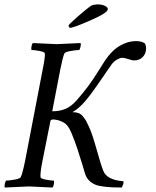

<svg xmlns="http://www.w3.org/2000/svg" viewBox="-59 -840 702 863"><path d="M254.9 -714.8Q253.9 -714.8 251.5 -718.8Q249 -722.7 249 -724.6Q249 -729.5 291.3 -766.4Q333.5 -803.2 352.5 -815.4Q354.5 -816.9 364 -818.6Q373.5 -820.3 378.9 -820.3Q399.4 -820.3 412.6 -813.7Q425.8 -807.1 425.8 -798.8Q425.8 -782.7 348.4 -748.8Q271 -714.8 254.9 -714.8ZM132.8 -527.3Q144.5 -585 142.6 -599.6Q142.1 -606.4 119.4 -610.8Q96.7 -615.2 83 -615.2Q80.6 -618.7 82.5 -630.9Q84.5 -643.1 88.9 -646.5Q181.6 -641.6 195.3 -641.6Q207.5 -641.6 302.7 -646.5Q305.7 -642.6 303.2 -630.9Q300.8 -619.1 296.9 -615.2Q283.2 -615.2 258.3 -610.8Q233.4 -606.4 230.5 -599.6Q223.6 -585.9 211.9 -527.3L175.8 -339.8Q208.5 -339.8 234.1 -350.1Q259.8 -360.4 285.2 -388.7Q315.4 -423.3 336.4 -451.4Q357.4 -479.5 382.3 -519.3Q407.2 -559.1 412.1 -566.4Q442.9 -612.8 479.2 -634Q515.6 -655.3 550.8 -655.3Q579.1 -655.3 592.8 -644.5Q597.7 -633.3 597.7 -624Q597.7 -599.6 583 -584Q568.4 -568.4 543 -568.4Q535.2 -568.4 518.6 -574.2Q502 -580.1 488.3 -580.1Q481 -580.1 466.3 -571.8Q451.7 -563.5 441.4 -548.8Q435.1 -540 404.3 -494.9Q373.5 -449.7 348.6 -416Q304.2 -356.4 266.6 -335.9Q282.2 -335.9 293.7 -331.8Q305.2 -327.6 314.2 -316.2Q323.2 -304.7 326.7 -299.1Q330.1 -293.5 337.9 -276.4Q339.8 -272.5 340.8 -270.5Q355.5 -239.3 374.8 -169.9Q394 -100.6 405.3 -72.3Q420.9 -31.2 495.1 -25.4Q499.5 -19.5 488.3 2.9Q400.9 2.9 370.1 -9.8Q334 -24.9 323.2 -59.6Q322.8 -61 311.3 -99.6Q299.8 -138.2 288.8 -171.1Q277.8 -204.1 264.6 -236.3Q253.4 -264.2 242.7 -276.4Q231.9 -288.6 215.8 -294.9Q203.1 -300.3 190.9 -302Q178.7 -303.7 175.8 -302.7Q169.4 -300.8 168 -297.9L131.8 -116.2Q121.1 -61.5 123 -43.9Q123.5 -37.1 146.2 -32.7Q168.9 -28.3 182.6 -28.3Q185.1 -24.9 183.1 -12.7Q181.2 -0.5 176.8 2.9Q84 -2 71.3 -2Q58.1 -2 -37.1 2.9Q-40 -1 -37.6 -12.7Q-35.2 -24.4 -31.2 -28.3Q-17.6 -28.3 6.8 -32.7Q31.2 -37.1 34.2 -43.9Q42.5 -61 53.7 -116.2Z"/></svg>

Font: Crimson
Style: Italic
Weight: 400
Italic angle: -11°
Version: Version 0.8